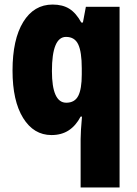

<svg xmlns="http://www.w3.org/2000/svg" viewBox="-20 -583 600 843"><path d="M334 28Q334 11 335.5 -13.5Q337 -38 340 -71H334Q313 -31 281.5 -10.5Q250 10 206 10Q128 10 81.5 -65Q35 -140 35 -273Q35 -410 82 -486.5Q129 -563 211 -563Q255 -563 284.5 -544.5Q314 -526 337 -484H344L357 -553H505V240H334ZM271 -132Q308 -132 323.5 -162Q339 -192 339 -256V-283Q339 -355 323.5 -388Q308 -421 270 -421Q208 -421 208 -271Q208 -132 271 -132Z"/></svg>

Font: Noto Sans Myanmar Condensed Black
Style: Regular
Weight: 900
Width: 3
Designer: Monotype Design Team
Foundry: Monotype Imaging Inc.
Version: Version 2.107; ttfautohint (v1.8.4.7-5d5b)